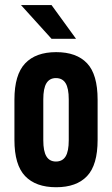

<svg xmlns="http://www.w3.org/2000/svg" viewBox="-20 -746 450 773"><path d="M38.1 -182.6V-344.7Q38.1 -445.3 81.1 -490.7Q124 -536.1 206.1 -536.1Q288.1 -536.1 330.6 -491.2Q373 -446.3 373 -344.7V-182.6Q373 -82 330.6 -37.1Q288.1 7.8 206.1 7.8Q124 7.8 81.1 -37.1Q38.1 -82 38.1 -182.6ZM256.8 -181.6V-345.7Q256.8 -390.6 244.1 -411.1Q231.4 -431.6 205.1 -431.6Q179.7 -431.6 167 -411.1Q154.3 -390.6 154.3 -345.7V-181.6Q154.3 -136.7 167 -116.2Q179.7 -95.7 205.1 -95.7Q231.4 -95.7 244.1 -116.2Q256.8 -136.7 256.8 -181.6ZM64.5 -725.6H187.5L286.1 -589.8H187.5Z"/></svg>

Font: Altinn-DIN Condensed
Style: DINCondensed-Bold
Weight: 700
Width: 3
Designer: Charles Nix
Foundry: Altinn
Version: Version 2.00